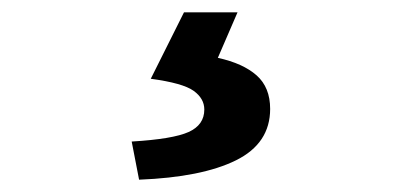

<svg xmlns="http://www.w3.org/2000/svg" viewBox="-20 -24 666 312"><path d="M206 268 194 206Q261 202 286.5 190.5Q312 179 312 154Q312 136 294.5 123.5Q277 111 225 104L279 -4H366L334 70Q375 79 397 98.5Q419 118 419 153Q419 209 363.5 236.5Q308 264 206 268Z"/></svg>

Font: Noto Sans JP Thin
Style: Bold
Weight: 700
Version: Version 2.004-H2;hotconv 1.0.118;makeotfexe 2.5.65603